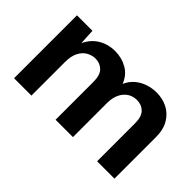

<svg xmlns="http://www.w3.org/2000/svg" viewBox="-72 -795 1079 1079"><g transform="rotate(45 468.0 -255.0)"><path d="M71 0V-500H194L199 -407Q223 -458 267 -484Q311 -510 364 -510Q418 -510 461.5 -485Q505 -460 525 -409Q540 -443 566.5 -465.5Q593 -488 626.5 -499Q660 -510 694 -510Q743 -510 782 -490Q821 -470 845 -430Q869 -390 869 -329V0H731V-301Q731 -355 707 -378.5Q683 -402 646 -402Q616 -402 592 -387Q568 -372 553.5 -342.5Q539 -313 539 -271V0H401V-301Q401 -355 377 -378.5Q353 -402 317 -402Q290 -402 265 -388Q240 -374 224.5 -344Q209 -314 209 -266V0Z"/></g></svg>

Font: Kantumruy Pro SemiBold
Style: Regular
Weight: 600
Version: Version 1.002